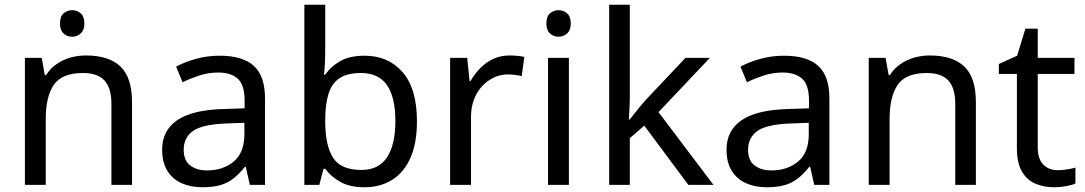

<svg xmlns="http://www.w3.org/2000/svg" viewBox="-20 -780 4579 810"><path d="M285 -737Q305 -737 320.5 -723.5Q336 -710 336 -681Q336 -653 320.5 -639Q305 -625 285 -625Q263 -625 248 -639Q233 -653 233 -681Q233 -710 248 -723.5Q263 -737 285 -737ZM343 -546Q439 -546 488 -499.5Q537 -453 537 -349V0H450V-343Q450 -408 421 -440Q392 -472 330 -472Q241 -472 207 -422Q173 -372 173 -278V0H85V-536H156L169 -463H174Q192 -491 218.5 -509.5Q245 -528 277 -537Q309 -546 343 -546Z M906 -545Q1004 -545 1051 -502Q1098 -459 1098 -365V0H1034L1017 -76H1013Q990 -47 965.5 -27.5Q941 -8 909.5 1Q878 10 833 10Q785 10 746.5 -7Q708 -24 686 -59.5Q664 -95 664 -149Q664 -229 727 -272.5Q790 -316 921 -320L1012 -323V-355Q1012 -422 983 -448Q954 -474 901 -474Q859 -474 821 -461.5Q783 -449 750 -433L723 -499Q758 -518 806 -531.5Q854 -545 906 -545ZM932 -259Q832 -255 793.5 -227Q755 -199 755 -148Q755 -103 782.5 -82Q810 -61 853 -61Q921 -61 966 -98.5Q1011 -136 1011 -214V-262Z M1352 -575Q1352 -541 1350.5 -511.5Q1349 -482 1347 -465H1352Q1375 -499 1415 -522Q1455 -545 1518 -545Q1618 -545 1678.5 -475.5Q1739 -406 1739 -268Q1739 -176 1711.5 -114Q1684 -52 1634 -21Q1584 10 1518 10Q1455 10 1415 -13Q1375 -36 1352 -68H1345L1327 0H1264V-760H1352ZM1503 -472Q1446 -472 1413 -450.5Q1380 -429 1366 -384.5Q1352 -340 1352 -271V-267Q1352 -168 1384.5 -115.5Q1417 -63 1505 -63Q1577 -63 1612.5 -116Q1648 -169 1648 -269Q1648 -370 1612.5 -421Q1577 -472 1503 -472Z M2129 -546Q2144 -546 2161.5 -544.5Q2179 -543 2192 -540L2181 -459Q2168 -462 2152.5 -464Q2137 -466 2123 -466Q2092 -466 2064 -453Q2036 -440 2014 -416.5Q1992 -393 1979.5 -360Q1967 -327 1967 -286V0H1879V-536H1951L1961 -438H1965Q1982 -468 2006 -492.5Q2030 -517 2061 -531.5Q2092 -546 2129 -546Z M2380 -536V0H2292V-536ZM2337 -737Q2357 -737 2372.5 -723.5Q2388 -710 2388 -681Q2388 -653 2372.5 -639Q2357 -625 2337 -625Q2315 -625 2300 -639Q2285 -653 2285 -681Q2285 -710 2300 -723.5Q2315 -737 2337 -737Z M2637 -363Q2637 -347 2635.5 -321Q2634 -295 2633 -276H2637Q2643 -284 2655 -299Q2667 -314 2679.5 -329.5Q2692 -345 2701 -355L2872 -536H2975L2758 -307L2990 0H2884L2698 -250L2637 -197V0H2550V-760H2637Z M3287 -545Q3385 -545 3432 -502Q3479 -459 3479 -365V0H3415L3398 -76H3394Q3371 -47 3346.5 -27.5Q3322 -8 3290.5 1Q3259 10 3214 10Q3166 10 3127.5 -7Q3089 -24 3067 -59.5Q3045 -95 3045 -149Q3045 -229 3108 -272.5Q3171 -316 3302 -320L3393 -323V-355Q3393 -422 3364 -448Q3335 -474 3282 -474Q3240 -474 3202 -461.5Q3164 -449 3131 -433L3104 -499Q3139 -518 3187 -531.5Q3235 -545 3287 -545ZM3313 -259Q3213 -255 3174.5 -227Q3136 -199 3136 -148Q3136 -103 3163.5 -82Q3191 -61 3234 -61Q3302 -61 3347 -98.5Q3392 -136 3392 -214V-262Z M3903 -546Q3999 -546 4048 -499.5Q4097 -453 4097 -349V0H4010V-343Q4010 -408 3981 -440Q3952 -472 3890 -472Q3801 -472 3767 -422Q3733 -372 3733 -278V0H3645V-536H3716L3729 -463H3734Q3752 -491 3778.5 -509.5Q3805 -528 3837 -537Q3869 -546 3903 -546Z M4442 -62Q4462 -62 4483 -65.5Q4504 -69 4517 -73V-6Q4503 1 4477 5.5Q4451 10 4427 10Q4385 10 4349.5 -4.5Q4314 -19 4292 -55Q4270 -91 4270 -156V-468H4194V-510L4271 -545L4306 -659H4358V-536H4513V-468H4358V-158Q4358 -109 4381.5 -85.5Q4405 -62 4442 -62Z"/></svg>

Font: utamil85
Style: Book
Weight: 400
Designer: Jelle Bosma - Monotype Design Team
Foundry: Monotype Imaging Inc.
Version: Version 2.003